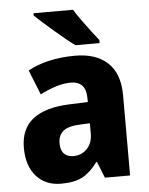

<svg xmlns="http://www.w3.org/2000/svg" viewBox="-54 -811 670 865"><g transform="rotate(-5 280.5 -378.0)"><path d="M300 -559Q395 -559 447.5 -509.5Q500 -460 500 -363V0H386L357 -73H353Q322 -30 285.5 -10Q249 10 188 10Q117 10 75.5 -37Q34 -84 34 -165Q34 -252 90.5 -295.5Q147 -339 256 -343L339 -346V-361Q339 -403 321 -421.5Q303 -440 270 -440Q239 -440 203.5 -429Q168 -418 131 -399L86 -511Q128 -534 182 -546.5Q236 -559 300 -559ZM295 -248Q242 -246 219 -227Q196 -208 196 -172Q196 -140 211.5 -124.5Q227 -109 253 -109Q290 -109 315 -134.5Q340 -160 340 -204V-250ZM309 -766Q322 -744 342 -716.5Q362 -689 381.5 -663Q401 -637 415 -620V-606H306Q289 -618 264.5 -638Q240 -658 214.5 -680Q189 -702 166.5 -722Q144 -742 130 -756V-766Z"/></g></svg>

Font: Noto Sans Khmer UI SemiCondensed ExtraBold
Style: Regular
Weight: 800
Width: 4
Designer: Danh Hong and the Monotype Design Team
Foundry: Monotype Imaging Inc.
Version: Version 2.002; ttfautohint (v1.8.4.7-5d5b)